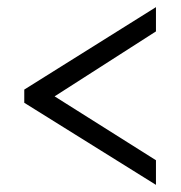

<svg xmlns="http://www.w3.org/2000/svg" viewBox="-20 -627 506 538"><path d="M417 -109V-178L133 -357L417 -539V-607L48 -376V-339Z"/></svg>

Font: Noto Serif Georgian Condensed Medium
Style: Regular
Weight: 500
Width: 3
Designer: Monotype Design Team, Akaki Razmadze
Foundry: Google LLC
Version: Version 2.003